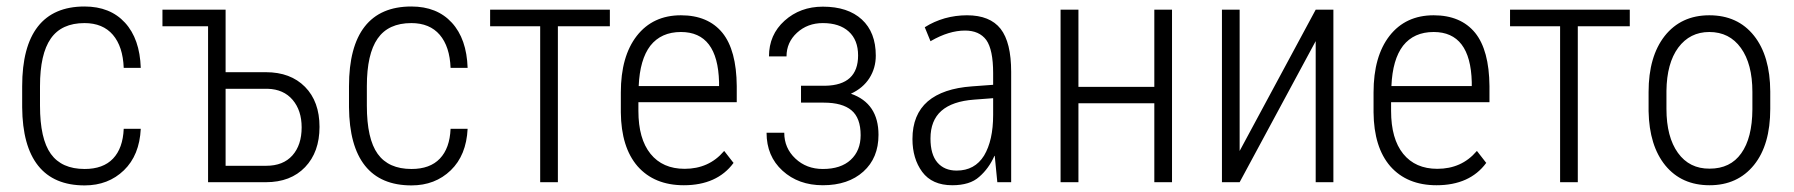

<svg xmlns="http://www.w3.org/2000/svg" viewBox="-20 -558 5493 588"><path d="M239.3 -40.5Q295.9 -40.5 326.2 -72.3Q356.4 -104 358.9 -163.6H411.1Q407.2 -82.5 359.4 -36.4Q311.5 9.8 239.3 9.8Q145 9.8 96.9 -50.5Q48.8 -110.8 47.9 -229.5V-293.9Q47.9 -415 95.9 -476.6Q144 -538.1 238.8 -538.1Q317.4 -538.1 362.8 -488.5Q408.2 -439 411.1 -350.1H358.9Q356.4 -415.5 325.7 -451.4Q294.9 -487.3 238.8 -487.3Q168.5 -487.3 135.5 -439.9Q102.5 -392.6 102.5 -294.4V-234.4Q102.5 -132.8 135.7 -86.7Q168.9 -40.5 239.3 -40.5Z M670.9 -286.1V-50.3H795.4Q847.2 -50.3 875.5 -82Q903.8 -113.8 903.8 -168Q903.8 -219.7 876.2 -252.2Q848.6 -284.7 799.8 -286.1ZM477.5 -528.3H670.9V-336.9H794.4Q869.6 -336.9 914.1 -292Q958.5 -247.1 958.5 -169.4Q958.5 -92.3 914.3 -46.1Q870.1 0 794.4 0H617.2V-477.5H477.5Z M1240.2 -40.5Q1296.9 -40.5 1327.1 -72.3Q1357.4 -104 1359.9 -163.6H1412.1Q1408.2 -82.5 1360.4 -36.4Q1312.5 9.8 1240.2 9.8Q1146 9.8 1097.9 -50.5Q1049.8 -110.8 1048.8 -229.5V-293.9Q1048.8 -415 1096.9 -476.6Q1145 -538.1 1239.7 -538.1Q1318.4 -538.1 1363.8 -488.5Q1409.2 -439 1412.1 -350.1H1359.9Q1357.4 -415.5 1326.7 -451.4Q1295.9 -487.3 1239.7 -487.3Q1169.4 -487.3 1136.5 -439.9Q1103.5 -392.6 1103.5 -294.4V-234.4Q1103.5 -132.8 1136.7 -86.7Q1169.9 -40.5 1240.2 -40.5Z M1847.7 -477.5H1688.5V0H1634.3V-477.5H1481V-528.3H1847.7Z M2182.1 -306.6Q2178.2 -460 2065.4 -460Q2004.9 -460 1971.7 -418Q1939.5 -376 1936 -294.4H2182.1ZM2074.2 9.3Q1983.9 9.3 1932.6 -48.8Q1882.3 -106.9 1881.3 -213.9V-274.9Q1881.3 -385.3 1930.2 -448.2Q1979.5 -511.2 2065.4 -511.2Q2148.4 -511.2 2192.4 -457.5Q2235.4 -404.3 2236.3 -294.4V-246.1V-245.1H2234.9H1935.1V-218.3Q1935.1 -132.8 1972.2 -86.9Q2009.3 -41 2076.7 -41Q2150.9 -41 2196.8 -94.7L2197.8 -95.7L2198.7 -94.7L2225.6 -60.1L2226.6 -59.6L2226.1 -58.6Q2201.2 -24.9 2163.1 -7.8Q2125 9.3 2074.2 9.3Z M2607.9 -388.2Q2607.9 -435.5 2579.3 -461.4Q2550.8 -487.3 2500 -487.3Q2453.1 -487.3 2420.9 -457.8Q2388.7 -428.2 2388.7 -385.3H2335Q2335 -451.7 2382.8 -494.6Q2430.7 -537.6 2500 -537.6Q2576.7 -537.6 2619.4 -498.3Q2662.1 -459 2662.1 -387.7Q2662.1 -349.6 2642.6 -318.8Q2623 -288.1 2585.9 -271Q2670.4 -241.7 2670.4 -145Q2670.4 -74.2 2624 -32.5Q2577.6 9.3 2500 9.3Q2425.3 9.3 2376.5 -35.2Q2327.6 -79.6 2327.6 -151.4H2381.8Q2381.8 -104.5 2415.8 -72.5Q2449.7 -40.5 2500 -40.5Q2555.2 -40.5 2585.4 -68.6Q2615.7 -96.7 2615.7 -144Q2615.7 -196.8 2587.6 -220.2Q2559.6 -243.7 2502.4 -243.7H2433.1V-295.4H2507.8Q2607.9 -297.4 2607.9 -388.2Z M3021.5 -206.1V-257.3L2963.4 -252.9Q2896.5 -248 2863 -218.5Q2829.6 -189 2829.6 -133.8Q2829.6 -85 2850.8 -60.3Q2872.1 -35.6 2909.7 -35.6Q2965.3 -35.6 2993.7 -81.5Q3021.5 -127.9 3021.5 -206.1ZM2873.5 -502Q2906.7 -511.2 2941.4 -511.2Q3011.7 -511.2 3044.4 -469.7Q3076.7 -428.2 3076.7 -337.9V-1V0H3075.2H3035.2H3034.2V-1L3026.4 -80.6H3025.4Q3008.3 -42 2979 -16.6Q2964.4 -3.4 2943.8 2.9Q2922.9 9.3 2896.5 9.3Q2834.5 9.3 2804.2 -31.7Q2774.4 -72.3 2774.4 -132.3Q2774.4 -207 2821.3 -247.6Q2867.7 -287.1 2956.5 -293.5L3021.5 -298.3V-334Q3021.5 -405.8 3000.5 -435.5Q2979 -464.4 2935.5 -464.4Q2886.2 -464.4 2831.1 -432.6L2830.1 -431.6L2829.1 -433.1L2812.5 -473.6L2812 -474.6L2813 -475.1Q2839.8 -492.2 2873.5 -502Z M3569.3 0H3515.1V-241.7H3282.7V0H3228V-528.3H3282.7V-292H3515.1V-528.3H3569.3Z M4009.3 -528.3H4063.5V0H4009.3V-432.1L3776.4 0H3722.2V-528.3H3776.4V-95.7Z M4487.3 -306.6Q4483.4 -460 4370.6 -460Q4310.1 -460 4276.9 -418Q4244.6 -376 4241.2 -294.4H4487.3ZM4379.4 9.3Q4289.1 9.3 4237.8 -48.8Q4187.5 -106.9 4186.5 -213.9V-274.9Q4186.5 -385.3 4235.4 -448.2Q4284.7 -511.2 4370.6 -511.2Q4453.6 -511.2 4497.6 -457.5Q4540.5 -404.3 4541.5 -294.4V-246.1V-245.1H4540H4240.2V-218.3Q4240.2 -132.8 4277.3 -86.9Q4314.5 -41 4381.8 -41Q4456.1 -41 4502 -94.7L4502.9 -95.7L4503.9 -94.7L4530.8 -60.1L4531.7 -59.6L4531.2 -58.6Q4506.3 -24.9 4468.3 -7.8Q4430.2 9.3 4379.4 9.3Z M4971.2 -477.5H4812V0H4757.8V-477.5H4604.5V-528.3H4971.2Z M5083.5 -279.8V-224.6Q5083.5 -138.7 5118.7 -89.8Q5153.8 -41 5215.8 -41.5Q5279.3 -41.5 5312.5 -88.4Q5346.2 -135.3 5346.7 -223.1V-276.4Q5346.7 -362.3 5311.5 -411.1Q5276.4 -460 5214.8 -460Q5155.3 -460 5119.6 -412.1Q5084.5 -364.3 5083.5 -279.8ZM5028.8 -217.3V-276.4Q5028.8 -384.8 5078.1 -447.8Q5128.4 -511.2 5214.8 -511.2Q5301.8 -511.2 5351.6 -448.7Q5400.9 -386.7 5401.4 -277.8V-224.6Q5401.4 -114.3 5351.6 -52.7Q5301.3 9.3 5215.6 9.3Q5129.9 9.3 5080.1 -51.3Q5030.8 -111.8 5028.8 -217.3Z"/></svg>

Font: MAUL Condensed Light
Style: Light
Weight: 300
Designer: MAUL
Version: Version 2.137; 2017; ttfautohint (v1.8.3)